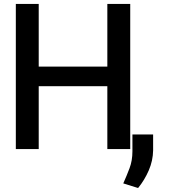

<svg xmlns="http://www.w3.org/2000/svg" viewBox="-20 -747 851 962"><path d="M174 -727.3V-413.4H517.8V-727.3H632.5V0H517.8V-315H174V0H59.3V-727.3ZM747.2 -73.2V6.4Q746.4 57.9 725.5 106.5Q704.5 155.2 671.9 195L597.7 171.9Q615.1 132.8 629.3 95.2Q643.5 57.5 643.5 11V-73.2Z"/></svg>

Font: Interface Medium
Style: Regular
Weight: 500
Designer: Rasmus Andersson
Foundry: rsms
Version: Version 1.8